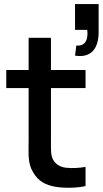

<svg xmlns="http://www.w3.org/2000/svg" viewBox="-20 -902 498 931"><path d="M343.8 -882.3V-757.3H403.1C408.3 -712.5 395.8 -677.1 350 -681.2L343.8 -632.3C420.8 -619.8 458.3 -665.6 458.3 -746.9V-882.3ZM227.1 -718.8H118.8V-562.5H10.4V-475H118.8V-220.8C118.8 -159.4 113.5 -109.4 140.6 -66.7C166.7 -21.9 201 -4.2 252.1 4.2C290.6 10.4 354.2 10.4 394.8 0V-92.7C365.6 -87.5 331.2 -85.4 302.1 -88.5C277.1 -90.6 252.1 -102.1 238.5 -126C225 -147.9 227.1 -181.2 227.1 -227.1V-475H394.8V-562.5H227.1Z"/></svg>

Font: Manrope Semibold
Style: Regular
Weight: 600
Width: 4
Designer: Michael Sharanda
Foundry: Michael Sharanda
Version: Version 2.000;PS 002.000;hotconv 1.0.88;makeotf.lib2.5.64775